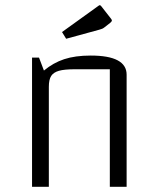

<svg xmlns="http://www.w3.org/2000/svg" viewBox="-20 -723 609 743"><path d="M104 -500H131L150 -450Q186 -480 228.5 -494Q271 -508 331 -508Q470 -508 470 -434V0H405V-455H270Q229 -455 208 -449Q187 -443 178 -429Q169 -415 169 -387V0H104ZM220 -599 359 -699Q364 -703 366 -703Q368 -703 371 -700L407 -654Q413 -647 413 -644Q413 -640 407 -635L384 -617Q377 -611 364 -608L236 -573Z"/></svg>

Font: Changa ExtraLight
Style: Regular
Weight: 275
Designer: Eduardo Rodriguez Tunni
Foundry: Eduardo Rodriguez Tunni
Version: Version 2.002; ttfautohint (v1.5) -l 8 -r 50 -G 200 -x 14 -H